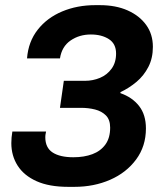

<svg xmlns="http://www.w3.org/2000/svg" viewBox="-20 -716 654 746"><path d="M245 10Q171 10 122 -12Q73 -34 48.5 -72.5Q24 -111 24 -160Q24 -171 25 -182Q26 -193 28 -205H159Q157 -196 156.5 -191.5Q156 -187 156 -183Q156 -142 184.5 -123.5Q213 -105 265 -105Q307 -105 339 -117Q371 -129 389.5 -154.5Q408 -180 408 -220Q408 -251 391.5 -267.5Q375 -284 349.5 -290.5Q324 -297 295 -297H213L228 -402H310Q341 -402 368.5 -413.5Q396 -425 413.5 -449Q431 -473 431 -508Q431 -546 403 -564Q375 -582 333 -582Q288 -582 254 -558.5Q220 -535 213 -489H85Q90 -554 126.5 -600.5Q163 -647 221.5 -671.5Q280 -696 350 -696H368Q430 -696 476 -675.5Q522 -655 548 -619Q574 -583 574 -534Q574 -490 556.5 -456Q539 -422 510.5 -398Q482 -374 448 -358V-354Q494 -338 520.5 -304Q547 -270 547 -217Q547 -148 509 -96.5Q471 -45 408 -17.5Q345 10 269 10Z"/></svg>

Font: Chivo Medium SemiBold
Style: Italic
Weight: 600
Italic angle: -8.05°
Version: Version 2.002